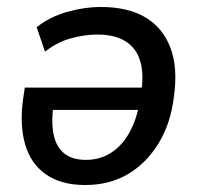

<svg xmlns="http://www.w3.org/2000/svg" viewBox="-20 -521 572 550"><path d="M224 9Q155 9 111.5 -21.5Q68 -52 52 -107.5Q36 -163 46 -236L51 -270H403L395 -206H114L134 -225Q126 -172 133.5 -136Q141 -100 164 -81.5Q187 -63 226 -63Q266 -63 297.5 -83Q329 -103 350 -140Q371 -177 380 -228L384 -253Q393 -309 381.5 -346.5Q370 -384 339 -403Q308 -422 259 -422Q222 -422 182.5 -411Q143 -400 109 -373L85 -443Q123 -473 172.5 -487Q222 -501 269 -501Q347 -501 397 -471Q447 -441 468.5 -383.5Q490 -326 478 -243Q469 -167 434 -110Q399 -53 346 -22Q293 9 224 9Z"/></svg>

Font: Nunito Sans 10pt SemiCondensed SemiBold
Style: Italic
Weight: 600
Width: 4
Italic angle: -9°
Designer: Vernon Adams
Foundry: Vernon Adams
Version: Version 3.101;gftools[0.9.27]